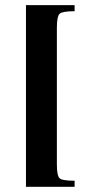

<svg xmlns="http://www.w3.org/2000/svg" viewBox="-20 -720 357 740"><path d="M80.1 0V-700.2H267.6V-676.8Q220.7 -676.8 210 -667Q199.2 -657.2 199.2 -613.3V-85.9Q199.2 -43 209.5 -33.2Q219.7 -23.4 267.6 -23.4V0Z"/></svg>

Font: TriodPostnaja
Style: Medium
Weight: 500
Version: 20110805